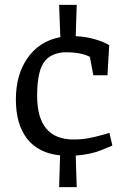

<svg xmlns="http://www.w3.org/2000/svg" viewBox="-20 -728 521 786"><path d="M290 -91 294 38H222L226 -92Q137 -101 91 -160Q45 -219 45 -321Q45 -423 93.5 -491.5Q142 -560 227 -576L222 -708H294L290 -580Q332 -578 369.5 -567Q407 -556 427 -543L420 -420H362L348 -495Q314 -514 248 -514Q225 -514 202.5 -505.5Q180 -497 166 -481Q132 -443 132 -336Q132 -157 281 -157Q315 -157 341.5 -162Q368 -167 408 -178L428 -184L440 -132Q435 -130 393.5 -113Q352 -96 290 -91Z"/></svg>

Font: Enriqueta
Style: Regular
Weight: 400
Designer: Viviana Monsalve, Gustavo Ibarra
Foundry: 72Puntos
Version: Version 2.000